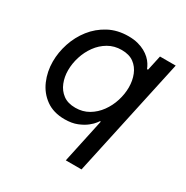

<svg xmlns="http://www.w3.org/2000/svg" viewBox="-168 -680 984 1016"><g transform="rotate(30 324.5 -172.5)"><path d="M466 195H370L428 -75H423Q423 -75 413.5 -62Q404 -49 383.5 -32.5Q363 -16 331 -3Q299 10 255 10Q187 10 141 -23Q95 -56 72 -109.5Q49 -163 49 -224Q49 -280 67.5 -336Q86 -392 122 -438Q158 -484 210.5 -512Q263 -540 330 -540Q362 -540 387 -533.5Q412 -527 431 -516.5Q450 -506 464 -493Q478 -480 487 -465.5Q496 -451 501 -438H507L527 -530H623ZM274 -71Q319 -71 354.5 -92Q390 -113 415 -147.5Q440 -182 453 -223.5Q466 -265 466 -306Q466 -347 452 -382Q438 -417 409.5 -438Q381 -459 335 -459Q290 -459 254 -438Q218 -417 193 -382.5Q168 -348 155 -306.5Q142 -265 142 -224Q142 -184 156 -149Q170 -114 199 -92.5Q228 -71 274 -71Z"/></g></svg>

Font: Be Vietnam Pro Variable Thin
Style: Italic
Weight: 100
Italic angle: -12°
Designer: Lam Bao, Tony Le, Vietanh Nguyen
Foundry: Yellow Type Foundry
Version: Version 1.002